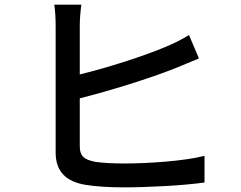

<svg xmlns="http://www.w3.org/2000/svg" viewBox="-20 -797 1040 828"><path d="M331 -777H214C218 -755 220 -714 220 -686C220 -629 220 -243 220 -139C220 -55 267 -14 348 0C390 7 450 11 511 11C621 11 772 3 862 -10V-125C779 -103 622 -92 517 -92C470 -92 423 -94 392 -99C345 -108 324 -121 324 -168V-373C452 -405 626 -459 734 -502C765 -514 805 -532 838 -545L795 -646C761 -625 730 -610 697 -596C600 -555 444 -505 324 -476V-686C324 -714 327 -751 331 -777Z"/></svg>

Font: Noto Sans CJK TC Medium
Style: Regular
Weight: 500
Designer: Ryoko NISHIZUKA 西塚涼子 (kana, bopomofo & ideographs); Paul D. Hunt (Latin, Greek & Cyrillic); Sandoll Communications 산돌커뮤니
Foundry: Adobe
Version: Version 2.004;hotconv 1.0.118;makeotfexe 2.5.65603